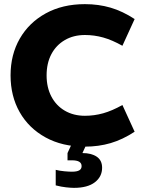

<svg xmlns="http://www.w3.org/2000/svg" viewBox="-20 -698 694 927"><path d="M390 10Q281 10 200 -34.5Q119 -79 75 -156.5Q31 -234 31 -334Q31 -434 75.5 -511.5Q120 -589 201 -633.5Q282 -678 390 -678Q456 -678 514 -661Q572 -644 630 -606L571 -477Q521 -505 478 -517Q435 -529 390 -529Q335 -529 293 -504.5Q251 -480 228 -436.5Q205 -393 205 -334Q205 -276 228 -232Q251 -188 293 -163.5Q335 -139 390 -139Q435 -139 478 -151Q521 -163 571 -191L630 -62Q572 -24 514 -7Q456 10 390 10ZM337 209Q323 209 299.5 206.5Q276 204 249 197V122Q269 127 291.5 129Q314 131 327 131Q351 131 362.5 124.5Q374 118 374 104Q374 90 362.5 83Q351 76 327 76H306V41L330 -11H402L378 41Q421 41 447 58.5Q473 76 473 112Q473 155 438 182Q403 209 337 209Z"/></svg>

Font: Gantari ExtraBold
Style: Regular
Weight: 800
Version: Version 1.000